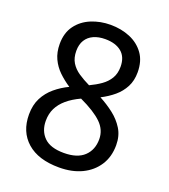

<svg xmlns="http://www.w3.org/2000/svg" viewBox="-135 -823 820 930"><g transform="rotate(20 275.5 -357.5)"><path d="M276 10Q169 10 110.5 -41.5Q52 -93 52 -182Q52 -231 70.5 -267Q89 -303 120.5 -329.5Q152 -356 190 -374Q158 -395 132 -420Q106 -445 90.5 -478Q75 -511 75 -554Q75 -611 103 -649Q131 -687 177 -706Q223 -725 276 -725Q331 -725 376.5 -706Q422 -687 449.5 -649Q477 -611 477 -553Q477 -510 460 -477.5Q443 -445 414.5 -421Q386 -397 349 -378Q387 -358 421.5 -331.5Q456 -305 478 -269.5Q500 -234 500 -186Q500 -126 471.5 -82Q443 -38 393 -14Q343 10 276 10ZM274 -64Q343 -64 378 -97Q413 -130 413 -185Q413 -233 376.5 -268.5Q340 -304 263 -340Q222 -321 194.5 -297.5Q167 -274 153 -245.5Q139 -217 139 -181Q139 -129 171.5 -96.5Q204 -64 274 -64ZM277 -414Q309 -429 334.5 -447Q360 -465 375 -490Q390 -515 390 -550Q390 -600 359.5 -625.5Q329 -651 275 -651Q241 -651 215.5 -639.5Q190 -628 176 -605.5Q162 -583 162 -550Q162 -514 177 -489.5Q192 -465 218 -447.5Q244 -430 277 -414Z"/></g></svg>

Font: Noto Sans Devanagari
Style: Regular
Weight: 400
Designer: Jelle Bosma - Monotype Design Team
Foundry: Monotype Imaging Inc.
Version: Version 2.003